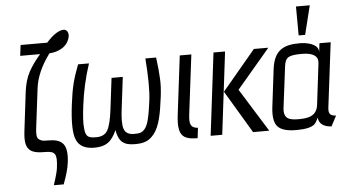

<svg xmlns="http://www.w3.org/2000/svg" viewBox="-58 -813 2016 1123"><g transform="rotate(-5 950.0 -251.0)"><path d="M351 -693C323 -693 288 -671 248 -626H92L84 -563H201C173 -531 150 -499 133 -468C115 -436 104 -397 98 -352L71 -129C67 -98 66 -74 69 -55C78 2 121 10 179 10C241 10 251 27 241 108C239 127 230 160 214 208H272C291 158 303 116 307 82C320 -26 286 -56 202 -56C176 -56 168 -56 152 -66C137 -75 136 -98 140 -131L169 -367C177 -430 206 -496 256 -563C308 -565 369 -593 377 -656C379 -676 367 -693 351 -693Z M360 -252C347 -149 349 -79 366 -44C382 -8 417 10 470 10C537 10 572 -15 601 -82C613 -15 640 10 707 10C761 10 790 0 821 -38C857 -83 870 -158 882 -252C887 -292 889 -328 887 -359C886 -390 882 -432 875 -484H812C820 -377 821 -296 814 -239C808 -195 803 -161 797 -136C792 -111 784 -92 776 -79C757 -53 743 -50 708 -50C676 -50 657 -62 649 -85C641 -108 641 -149 649 -208L671 -388H605L583 -208C576 -148 566 -107 553 -84C540 -61 518 -50 486 -50C437 -50 423 -59 419 -113C416 -140 419 -182 426 -239C436 -321 454 -403 481 -484H417C385 -400 373 -356 360 -252Z M1039 -136 1082 -484H1014L972 -141C968 -108 967 -82 970 -62C978 -3 1017 7 1076 7L1083 -53C1041 -57 1032 -76 1039 -136Z M1497 0 1339 -254 1534 -484H1449L1253 -250L1402 0ZM1221 0 1280 -484H1212L1153 0Z M1853 -103 1900 -484H1834L1828 -432C1830 -481 1762 -494 1718 -494C1626 -494 1568 -468 1554 -357L1528 -144C1520 -85 1526 -45 1545 -23C1564 -1 1600 10 1652 10C1685 10 1710 8 1728 3C1763 -7 1769 -16 1786 -51C1789 -16 1815 4 1862 7L1894 -54C1863 -56 1849 -65 1853 -103ZM1674 -52C1619 -52 1584 -62 1592 -127L1622 -366C1625 -393 1633 -411 1647 -419C1660 -427 1686 -431 1726 -431C1793 -431 1824 -409 1818 -366L1789 -127C1781 -61 1732 -52 1674 -52ZM1755 -540 1797 -710H1716L1717 -540Z"/></g></svg>

Font: Gamestation Condensed
Style: Italic
Weight: 400
Width: 3
Designer: Jonas Hecksher
Foundry: Jonas Hecksher, Playtypeª, e-types AS
Version: Version 1.003